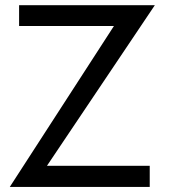

<svg xmlns="http://www.w3.org/2000/svg" viewBox="-20 -734 670 754"><path d="M568 0H18.5L427.5 -632H55V-713.5H588L164.5 -83H568Z"/></svg>

Font: MM Phetkon
Style: Regular
Weight: 400
Designer: Khon Soe Zaw Thu
Version: Version 1.00 July 15, 2016, initial release